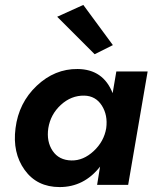

<svg xmlns="http://www.w3.org/2000/svg" viewBox="-20 -750 624 779"><path d="M212 -682 318 -730 438 -567 364 -530ZM43 -230Q56 -333 129 -402Q202 -471 295 -470Q399 -469 437 -372L452 -460H579L500 0H374L386 -74Q321 9 222 9Q130 9 80 -60.5Q30 -130 43 -230ZM176 -230Q168 -176 193.5 -138Q219 -100 270 -99Q318 -98 360 -137Q402 -176 411 -230Q418 -283 393 -322Q368 -361 322 -362Q269 -363 227 -324.5Q185 -286 176 -230Z"/></svg>

Font: Jost* 600 Semi
Style: Italic
Weight: 600
Italic angle: -10°
Version: Version 3.500